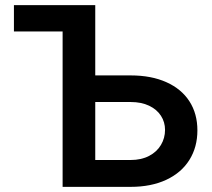

<svg xmlns="http://www.w3.org/2000/svg" viewBox="-20 -727 826 747"><path d="M34.2 -707H350.6V-433.6H488.3Q568.8 -433.6 627.4 -407.2Q686 -380.9 717 -332.8Q748 -284.7 748 -219.7Q748 -154.8 717 -105Q686 -55.2 627.2 -27.6Q568.4 0 488.3 0H223.6V-604.5H34.2ZM488.3 -104.5Q529.8 -104.5 560.1 -120.4Q590.3 -136.2 606.2 -163.1Q622.1 -189.9 622.1 -221.7Q622.1 -252 606.2 -276.6Q590.3 -301.3 560.1 -315.7Q529.8 -330.1 488.3 -330.1H350.6V-104.5Z"/></svg>

Font: Pretendard SemiBold
Style: Regular
Weight: 600
Designer: Base glyphs from Inter by Rasmus Andersson; Hangeul glyphs from Noto Sans CJK(Source Han Sans) by Jang Soo-young and Kan
Foundry: Kil Hyung-jin
Version: Version 1.309